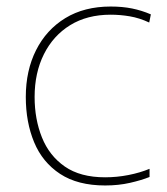

<svg xmlns="http://www.w3.org/2000/svg" viewBox="-20 -558 512 588"><path d="M302 10Q218 10 164 -25.5Q110 -61 84.5 -122.5Q59 -184 59 -261Q59 -342 90.5 -404.5Q122 -467 180 -502.5Q238 -538 319 -538Q355 -538 384.5 -532Q414 -526 442 -514L437 -489Q407 -503 377.5 -508Q348 -513 319 -513Q247 -513 195 -481Q143 -449 114.5 -392Q86 -335 86 -261Q86 -193 108.5 -137Q131 -81 178.5 -48Q226 -15 302 -15Q338 -15 373.5 -22Q409 -29 438 -41V-16Q413 -6 378 2Q343 10 302 10Z"/></svg>

Font: Noto Sans Hebrew Thin
Style: Regular
Weight: 250
Designer: Monotype Design Team
Foundry: Monotype Imaging Inc.
Version: Version 2.003